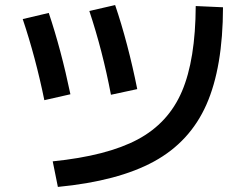

<svg xmlns="http://www.w3.org/2000/svg" viewBox="-20 -734 978 763"><path d="M757.8 -710 866.2 -705.1Q865.7 -466.3 800.3 -318.4Q734.9 -170.4 592 -92.3Q449.2 -14.2 210 8.8L189.5 -92.8Q405.3 -114.7 527.3 -179.9Q649.4 -245.1 703.1 -371.1Q756.8 -497.1 757.8 -710ZM70.3 -658.2 173.8 -682.6Q223.1 -535.6 259.8 -359.4L156.2 -335.9Q121.6 -505.4 70.3 -658.2ZM335 -690.4 437.5 -713.9Q462.4 -641.1 485.1 -554.7Q507.8 -468.3 525.4 -379.9L420.9 -357.4Q387.7 -532.2 335 -690.4Z"/></svg>

Font: Pretendard JP SemiBold
Style: Regular
Weight: 600
Designer: Base glyphs from Inter by Rasmus Andersson; Hangeul glyphs from Noto Sans CJK(Source Han Sans) by Jang Soo-young and Kan
Foundry: Kil Hyung-jin
Version: Version 1.309